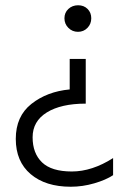

<svg xmlns="http://www.w3.org/2000/svg" viewBox="-20 -537 490 730"><path d="M277 -517Q299 -517 313 -503Q327 -489 327 -467.5Q327 -446 312.5 -431Q298 -416 276.5 -416Q255 -416 240 -431Q225 -446 225 -467.5Q225 -489 240 -503Q255 -517 277 -517ZM249 173Q153 173 96.5 125Q40 77 40 -9Q40 -95 99.5 -142Q159 -189 245 -197V-313H306V-143Q212 -143 158 -109.5Q104 -76 104 -15Q104 46 140 80.5Q176 115 253 115Q330 115 410 64V129Q383 147 338.5 160Q294 173 249 173Z"/></svg>

Font: Hind Kochi Light
Style: Regular
Weight: 300
Designer: Dhruvi Tolia
Foundry: Indian Type Foundry
Version: Version 0.702;PS 1.0;hotconv 1.0.81;makeotf.lib2.5.63406